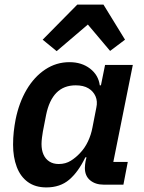

<svg xmlns="http://www.w3.org/2000/svg" viewBox="-20 -805 629 837"><path d="M518 0H432Q396 0 373 -19Q350 -38 350 -73Q350 -80 351 -88.5Q352 -97 353 -102L357 -119H352Q321 -55 281.5 -21.5Q242 12 182 12Q134 12 101.5 -11.5Q69 -35 53 -77.5Q37 -120 37 -174Q37 -204 40 -231Q43 -258 48 -284Q63 -358 96 -414Q129 -470 177 -502Q225 -534 283 -534Q336 -534 372.5 -506Q409 -478 415 -433H420L438 -522H559L474 -99H537ZM236 -90Q266 -90 289 -104.5Q312 -119 330 -139Q350 -160 363.5 -188.5Q377 -217 383 -249L400 -336Q406 -363 396.5 -385Q387 -407 365.5 -420Q344 -433 310 -433Q258 -433 226 -400.5Q194 -368 181 -304L167 -232Q165 -221 163 -205Q161 -189 161 -177Q161 -151 169.5 -131.5Q178 -112 195 -101Q212 -90 236 -90ZM317 -785H431L525 -632L460 -583L363 -698L227 -582L166 -632Z"/></svg>

Font: IBM Plex Sans SemiBold
Style: Italic
Weight: 600
Italic angle: -11.31°
Designer: Mike Abbink, Paul van der Laan, Pieter van Rosmalen
Foundry: Bold Monday
Version: Version 3.201